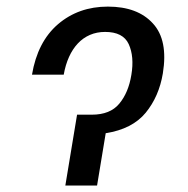

<svg xmlns="http://www.w3.org/2000/svg" viewBox="-20 -573 580 593"><path d="M78.8 -342.3Q95.9 -443.9 159.1 -498.2Q222.7 -552.6 313.2 -552.6Q405.2 -552.6 452.4 -500.4Q499.6 -449.2 483 -346.6Q471.2 -275.2 430 -224.8Q388.5 -174.4 306.5 -161.6L279.8 0H181.8L218 -218.8H263.5Q320.3 -218.8 348.4 -252.8Q376.8 -286.9 385.7 -341.6Q395.2 -398.1 377.5 -436.8Q360.1 -474.4 304.7 -474.4Q279.1 -474.4 257.8 -465.2Q236.5 -456 220.3 -438.7Q204.2 -421.5 193.2 -397.2Q182.2 -372.9 176.8 -342.3Z"/></svg>

Font: Inter P
Style: Italic
Weight: 400
Italic angle: -9.40001°
Designer: Rasmus Andersson
Foundry: rsms
Version: Version 3.018;git-588b23468